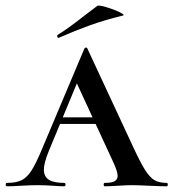

<svg xmlns="http://www.w3.org/2000/svg" viewBox="-28 -654 609 674"><path d="M183 -242H366L373 -219H168ZM557 0Q537 0 495 -2Q453 -4 435 -4Q418 -4 386 -2Q354 0 340 0Q336 0 336 -6Q336 -12 340 -12Q364 -12 374.5 -18Q385 -24 385 -37Q385 -51 370 -84L235 -376L272 -434L143 -123Q126 -81 126 -59Q126 -34 143.5 -23Q161 -12 197 -12Q202 -12 202 -6Q202 0 197 0Q183 0 157 -2Q129 -4 105 -4Q80 -4 46 -2Q16 0 -3 0Q-8 0 -8 -6Q-8 -12 -3 -12Q28 -12 47 -21Q66 -30 82 -54.5Q98 -79 120 -132L268 -483Q270 -487 274 -487Q278 -487 279 -483L440 -137Q465 -83 481.5 -57Q498 -31 514.5 -21.5Q531 -12 557 -12Q561 -12 561 -6Q561 0 557 0ZM178 -521Q174 -521 173 -525.5Q172 -530 175 -532Q207 -551 263 -595Q309 -630 313 -633Q318 -637 345 -629Q372 -621 392.5 -611Q413 -601 402 -599Q340 -584 288.5 -565.5Q237 -547 180 -522Z"/></svg>

Font: Cormorant SC SemiBold
Style: Regular
Weight: 600
Designer: Christian Thalmann (Catharsis Fonts)
Foundry: Catharsis Fonts
Version: Version 4.000